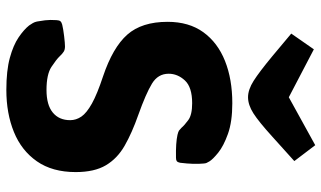

<svg xmlns="http://www.w3.org/2000/svg" viewBox="-227 -789 1028 614"><g transform="rotate(90 287.0 -482.0)"><path d="M267.6 11.7Q205.6 11.7 164.8 0.5Q124 -10.7 99.4 -27.6Q74.7 -44.4 61.5 -61Q57.1 -67.4 53.7 -73.2Q50.3 -79.1 48.8 -86.4Q46.9 -96.2 44.9 -112.1Q43 -127.9 44.4 -148.9Q44.9 -157.7 47.9 -161.1Q51.3 -165 59.1 -167Q73.2 -170.4 95.9 -173.1Q118.7 -175.8 128.4 -175.8Q138.7 -175.8 145 -171.9Q151.4 -168 160.2 -158.7Q169.9 -148.4 193.8 -132.6Q217.8 -116.7 267.6 -116.7Q315.4 -116.7 339.8 -136.7Q364.3 -156.7 364.3 -192.4Q364.3 -211.4 352.8 -228.3Q341.3 -245.1 311 -262Q280.8 -278.8 224.6 -297.4Q131.8 -328.6 90.8 -375Q49.8 -421.4 49.8 -503.9Q49.8 -572.3 83 -618.2Q116.2 -664.1 174.8 -687.5Q233.4 -710.9 310.1 -710.9Q369.1 -710.9 408 -697Q446.8 -683.1 468.3 -665.8Q489.7 -648.4 496.1 -637.7Q500 -631.3 501.2 -628.2Q502.4 -625 502.9 -619.6Q504.4 -604.5 503.9 -585.9Q503.4 -567.4 500.5 -543.9Q499 -536.1 495.1 -533.2Q491.7 -530.8 484.4 -530.8Q437 -529.8 411.1 -535.6Q400.9 -538.1 397.5 -540.5Q394 -543 388.7 -548.3Q380.9 -557.6 364 -570.1Q347.2 -582.5 310.1 -582.5Q258.8 -582.5 237.3 -559.3Q215.8 -536.1 215.8 -507.3Q215.8 -473.1 247.6 -453.9Q279.3 -434.6 347.7 -410.2Q404.8 -390.1 445.8 -366.7Q486.8 -343.3 508.5 -306.6Q530.3 -270 530.3 -210Q530.3 -135.3 495.8 -85.9Q461.4 -36.6 402.1 -12.5Q342.8 11.7 267.6 11.7ZM444.3 -976.1 495.1 -909.2 416.5 -838.4Q369.1 -795.4 342.3 -778.3Q315.4 -761.2 291 -761.2Q266.6 -761.2 238.5 -779.1Q210.4 -796.9 159.7 -838.9L87.4 -899.4L137.7 -971.7L291 -891.6Z"/></g></svg>

Font: ADLaM Display
Style: Regular
Weight: 400
Designer: Mark Jamra, Neil Patel, Concept: Andrew Footit
Foundry: Microsoft
Version: Version 2.000; ttfautohint (v1.8.4.7-5d5b);gftools[0.9.28]